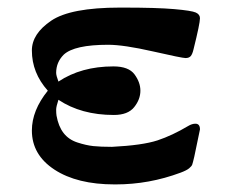

<svg xmlns="http://www.w3.org/2000/svg" viewBox="-20 -475 612 506"><path d="M64 -131Q64 -184 106 -236Q64 -283 64 -342Q64 -386 115 -420.5Q166 -455 296 -455H304Q393 -455 439 -451Q485 -447 496 -442Q507 -437 507 -427Q507 -413 490 -345Q487 -332 482.5 -327Q478 -322 469 -322Q460 -322 383 -339.5Q306 -357 265 -357Q176 -357 148 -331Q128 -311 128 -283Q128 -276 134 -260Q194 -300 279 -300Q319 -300 334.5 -279Q350 -258 350 -236Q350 -213 333.5 -192.5Q317 -172 280 -172Q194 -172 134 -212Q128 -194 128 -186Q128 -176 129 -170Q134 -142 147.5 -124.5Q161 -107 184 -99.5Q207 -92 226 -90Q245 -88 275 -88Q355 -92 395 -105Q434 -118 476 -143Q486 -149 495 -149Q507 -149 507 -134Q507 -133 492 -62Q488 -45 486.5 -41Q485 -37 478.5 -31.5Q472 -26 456 -20Q373 11 285 11H282Q183 11 123.5 -28Q64 -67 64 -131Z"/></svg>

Font: CMU Serif
Style: Bold
Weight: 700
Version: Version 0.7.0